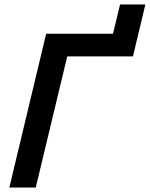

<svg xmlns="http://www.w3.org/2000/svg" viewBox="-20 -845 675 865"><path d="M22 0 188 -693H489L521 -825H635L579 -591H283L141 0Z"/></svg>

Font: Ubuntu Sans SemiBold
Style: Italic
Weight: 600
Italic angle: -13.5°
Designer: Dalton Maag Ltd
Foundry: Dalton Maag Ltd
Version: Version 1.006